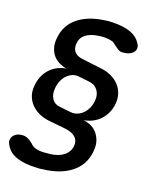

<svg xmlns="http://www.w3.org/2000/svg" viewBox="-141 -829 871 1073"><g transform="rotate(15 294.5 -293.0)"><path d="M419 -623Q411 -634 395 -639.5Q379 -645 358 -647Q347 -648 337 -648Q327 -648 316 -647Q271 -644 243.5 -626Q216 -608 211 -575Q205 -546 218.5 -526Q232 -506 265 -499L374 -476Q412 -469 440 -452.5Q468 -436 485 -413.5Q502 -391 508.5 -363Q515 -335 509 -305Q504 -276 490.5 -252Q477 -228 457.5 -210.5Q438 -193 412.5 -182.5Q387 -172 358 -170Q376 -168 397 -158Q418 -148 434 -129Q450 -110 458 -82Q466 -54 459 -17Q445 63 380 107Q315 151 212 154Q202 155 192 155Q182 155 171 154Q103 152 58 132Q13 112 -4 73Q-12 59 -11 45.5Q-10 32 -2 21.5Q6 11 19 5Q32 -1 49 -1Q68 -1 83 7Q98 15 115 32Q124 45 143 52.5Q162 60 188 61H230Q278 59 308.5 39Q339 19 346 -17Q352 -48 332.5 -69.5Q313 -91 268 -99L179 -116Q142 -123 114.5 -139Q87 -155 69.5 -177.5Q52 -200 45.5 -227.5Q39 -255 45 -285Q55 -344 93.5 -381Q132 -418 192 -424Q169 -430 148.5 -442.5Q128 -455 115 -473.5Q102 -492 96.5 -517.5Q91 -543 97 -573Q110 -651 172.5 -693.5Q235 -736 332 -740Q344 -741 354 -741Q364 -741 374 -740Q435 -737 477 -719Q519 -701 538 -665Q547 -650 546 -637Q545 -624 536.5 -614Q528 -604 512 -598Q496 -592 475 -592Q457 -592 445.5 -601Q434 -610 419 -623ZM213 -208 278 -195Q299 -191 318 -197Q337 -203 352.5 -216Q368 -229 379 -249Q390 -269 394 -294Q400 -328 384 -354Q368 -380 335 -386L271 -399Q251 -403 233 -397Q215 -391 200 -378Q185 -365 174.5 -345.5Q164 -326 160 -302Q153 -265 167.5 -239Q182 -213 213 -208Z"/></g></svg>

Font: Maple Mono SemiBold
Style: Italic
Weight: 600
Italic angle: -10°
Monospace: yes
Designer: subframe7536
Version: Version 7.000